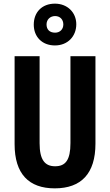

<svg xmlns="http://www.w3.org/2000/svg" viewBox="-20 -1022 602 1052"><path d="M281 -773C351 -773 398 -823 398 -889C398 -954 349 -1002 281 -1002C210 -1002 165 -955 165 -887C165 -821 210 -773 281 -773ZM282 -843C251 -843 235 -861 235 -888C235 -915 255 -934 282 -934C309 -934 327 -915 327 -888C327 -861 308 -843 282 -843ZM503 -235V-714H366V-238C366 -145 339 -111 282 -111C226 -111 197 -146 197 -237V-714H60V-232C60 -69 138 10 280 10C425 10 503 -71 503 -235Z"/></svg>

Font: Noto Sans Georgian ExtraCondensed Bold
Style: Regular
Weight: 700
Width: 2
Designer: Monotype Design Team, Akaki Razmadze
Foundry: Google LLC
Version: Version 2.005